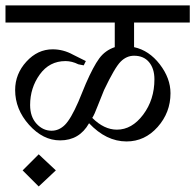

<svg xmlns="http://www.w3.org/2000/svg" viewBox="-20 -586 712 700"><path d="M671.9 -566.4V-503.9H468.8V-414.1Q523.4 -402.3 562.5 -351.6Q601.6 -300.8 601.6 -246.1Q601.6 -175.8 554.7 -123Q507.8 -70.3 441.4 -70.3Q367.2 -70.3 304.7 -136.7Q269.5 -74.2 199.2 -74.2Q136.7 -74.2 85.9 -130.9Q35.2 -187.5 35.2 -257.8Q35.2 -316.4 76.2 -361.3Q117.2 -406.2 171.9 -406.2Q210.9 -406.2 246.1 -386.7L293 -363.3L285.2 -347.7L265.6 -351.6Q242.2 -363.3 218.8 -363.3Q160.2 -363.3 125 -314.5Q89.8 -265.6 89.8 -203.1Q89.8 -160.2 113.3 -134.8Q136.7 -109.4 168 -109.4Q195.3 -109.4 216.8 -130.9Q238.3 -152.3 265.6 -214.8L293 -281.2Q320.3 -343.8 341.8 -373Q363.3 -402.3 398.4 -414.1V-503.9H0V-566.4ZM316.4 -156.2Q359.4 -113.3 406.2 -113.3Q460.9 -113.3 502 -168Q543 -222.7 543 -296.9Q543 -335.9 523.4 -359.4Q503.9 -382.8 468.8 -382.8Q441.4 -382.8 419.9 -361.3Q398.4 -339.8 359.4 -257.8L335.9 -199.2Q324.2 -168 316.4 -156.2ZM183.6 35.2 121.1 93.8 62.5 35.2 121.1 -23.4Z"/></svg>

Font: 和音 by 宁静之雨，公众号njzyshare
Style: Regular
Weight: 400
Designer: Steve Matteson
Foundry: Ascender Corporation
Version: Version 6.00;June 8, 2018;FontCreator 11.0.0.2388 32-bit